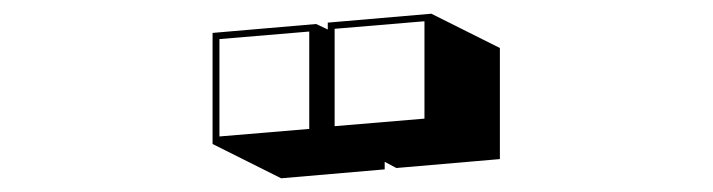

<svg xmlns="http://www.w3.org/2000/svg" viewBox="-20 -880 1040 280"><path d="M541 -644V-633L390 -620L290 -670V-832L441 -845L458 -837V-847L609 -860L709 -810V-648L558 -635ZM468 -838V-696L599 -707V-849ZM300 -823V-681L431 -692V-834Z"/></svg>

Font: Rampart One
Style: Regular
Weight: 400
Designer: Fontworks Inc.
Foundry: Fontworks Inc.
Version: Version 1.100